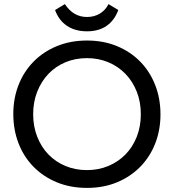

<svg xmlns="http://www.w3.org/2000/svg" viewBox="-20 -908 850 938"><path d="M405 -77Q461 -77 509 -97Q557 -117 592.5 -153Q628 -189 648 -239.5Q668 -290 668 -350Q668 -410 648 -460.5Q628 -511 592.5 -547.5Q557 -584 509 -604Q461 -624 405 -624Q348 -624 300 -604Q252 -584 217 -547.5Q182 -511 162 -460.5Q142 -410 142 -350Q142 -290 162 -239.5Q182 -189 217 -153Q252 -117 300 -97Q348 -77 405 -77ZM405 10Q324 10 257.5 -17.5Q191 -45 143.5 -93.5Q96 -142 70.5 -208Q45 -274 45 -351Q45 -427 70.5 -492.5Q96 -558 143.5 -606.5Q191 -655 257.5 -682.5Q324 -710 405 -710Q486 -710 552 -682.5Q618 -655 665 -607Q712 -559 738 -493Q764 -427 764 -349Q764 -273 738.5 -207.5Q713 -142 665.5 -93.5Q618 -45 552 -17.5Q486 10 405 10ZM405 -755Q347 -755 307 -782Q267 -809 249 -859L297 -888Q338 -825 405 -825Q441 -825 468.5 -842Q496 -859 510 -888L558 -859Q539 -808 500.5 -781.5Q462 -755 405 -755Z"/></svg>

Font: Tilda Sans Medium
Style: Regular
Weight: 500
Designer: ParaType Ltd
Foundry: ParaType Ltd
Version: Version 1.009